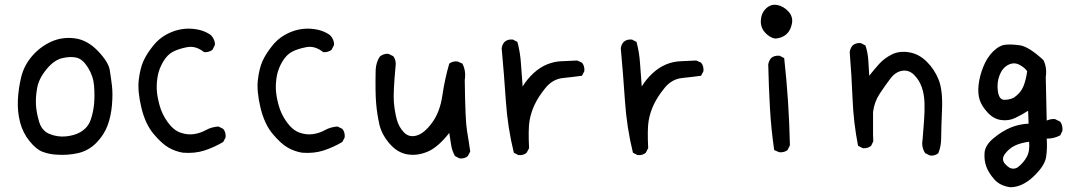

<svg xmlns="http://www.w3.org/2000/svg" viewBox="-20 -657 4540 806"><path d="M213 -8Q186 -10 159.5 -19.5Q133 -29 104.5 -64Q76 -99 64.5 -143Q53 -187 55 -235.5Q57 -284 69 -333.5Q81 -383 115.5 -422.5Q150 -462 196 -482.5Q242 -503 294.5 -496Q347 -489 391 -443Q435 -397 440.5 -364Q446 -331 450 -297Q454 -263 450 -216Q446 -169 431.5 -130Q417 -91 385 -58Q353 -25 309 -14.5Q265 -4 213 -8ZM315 -101Q349 -120 360.5 -153.5Q372 -187 375 -221Q378 -255 375 -296Q372 -337 349.5 -373Q327 -409 301.5 -415Q276 -421 241.5 -413Q207 -405 175 -366Q143 -327 136 -288Q129 -249 131 -216Q133 -183 144.5 -145Q156 -107 189.5 -94Q223 -81 257 -84.5Q291 -88 315 -101Z M748 -16Q717 -21 688.5 -37Q660 -53 625 -94.5Q590 -136 573.5 -205Q557 -274 562.5 -321.5Q568 -369 582 -400.5Q596 -432 625 -467.5Q654 -503 698 -521.5Q742 -540 788.5 -536Q835 -532 866 -509Q884 -489 882 -468L872 -448Q858 -437 837 -438Q802 -466 765.5 -459Q729 -452 705.5 -439.5Q682 -427 665 -398Q648 -369 642.5 -340Q637 -311 638 -283Q639 -255 649.5 -216Q660 -177 684.5 -143.5Q709 -110 738 -100Q767 -90 794 -94Q821 -98 844.5 -111Q868 -124 897 -126L917 -116Q929 -102 927 -80L917 -61Q880 -39 839 -25.5Q798 -12 748 -16Z M1248 -16Q1217 -21 1188.5 -37Q1160 -53 1125 -94.5Q1090 -136 1073.5 -205Q1057 -274 1062.5 -321.5Q1068 -369 1082 -400.5Q1096 -432 1125 -467.5Q1154 -503 1198 -521.5Q1242 -540 1288.5 -536Q1335 -532 1366 -509Q1384 -489 1382 -468L1372 -448Q1358 -437 1337 -438Q1302 -466 1265.5 -459Q1229 -452 1205.5 -439.5Q1182 -427 1165 -398Q1148 -369 1142.5 -340Q1137 -311 1138 -283Q1139 -255 1149.5 -216Q1160 -177 1184.5 -143.5Q1209 -110 1238 -100Q1267 -90 1294 -94Q1321 -98 1344.5 -111Q1368 -124 1397 -126L1417 -116Q1429 -102 1427 -80L1417 -61Q1380 -39 1339 -25.5Q1298 -12 1248 -16Z M1909 8 1890 -2Q1878 -23 1874 -47.5Q1870 -72 1866 -99Q1819 -39 1775.5 -20.5Q1732 -2 1690 -9Q1648 -16 1615 -54.5Q1582 -93 1572.5 -135Q1563 -177 1559 -223Q1555 -269 1557 -364Q1559 -396 1574 -419Q1590 -433 1611 -431L1631 -421Q1643 -405 1641 -384Q1630 -267 1633.5 -227.5Q1637 -188 1645.5 -156Q1654 -124 1675.5 -101.5Q1697 -79 1729 -88Q1761 -97 1794 -142Q1827 -187 1837 -256Q1847 -325 1866 -390Q1880 -401 1901 -399L1921 -390Q1937 -360 1931 -321Q1933 -151 1940.5 -107.5Q1948 -64 1954 -21L1944 -2Q1931 10 1909 8Z M2156 -6 2137 -16Q2111 -122 2103.5 -233.5Q2096 -345 2086 -454Q2088 -470 2098 -481Q2111 -493 2133 -491L2152 -481Q2164 -437 2167 -389Q2170 -341 2174 -294Q2193 -325 2219.5 -349.5Q2246 -374 2276 -386.5Q2306 -399 2338 -400Q2370 -401 2403 -403L2423 -394Q2435 -380 2433 -358L2423 -339Q2387 -334 2343.5 -329.5Q2300 -325 2270 -288Q2240 -251 2224.5 -218Q2209 -185 2203 -150.5Q2197 -116 2201 -35L2191 -16Q2178 -4 2156 -6Z M2656 -6 2637 -16Q2611 -122 2603.5 -233.5Q2596 -345 2586 -454Q2588 -470 2598 -481Q2611 -493 2633 -491L2652 -481Q2664 -437 2667 -389Q2670 -341 2674 -294Q2693 -325 2719.5 -349.5Q2746 -374 2776 -386.5Q2806 -399 2838 -400Q2870 -401 2903 -403L2923 -394Q2935 -380 2933 -358L2923 -339Q2887 -334 2843.5 -329.5Q2800 -325 2770 -288Q2740 -251 2724.5 -218Q2709 -185 2703 -150.5Q2697 -116 2701 -35L2691 -16Q2678 -4 2656 -6Z M3251 -18 3230 -27Q3217 -116 3212 -206Q3207 -296 3205 -386Q3207 -401 3217 -413Q3230 -425 3253 -423L3272 -413Q3282 -323 3288 -231.5Q3294 -140 3296 -47L3286 -27Q3272 -16 3251 -18ZM3234 -495Q3211 -499 3191.5 -520.5Q3172 -542 3174 -572.5Q3176 -603 3196.5 -622Q3217 -641 3243 -636Q3269 -631 3289.5 -609Q3310 -587 3304.5 -558Q3299 -529 3281 -513Q3263 -497 3234 -495Z M3884 -4 3864 -14Q3847 -39 3853 -72Q3856 -112 3859 -149.5Q3862 -187 3861 -224Q3860 -261 3849.5 -291Q3839 -321 3817.5 -342.5Q3796 -364 3768 -360Q3740 -356 3718.5 -328Q3697 -300 3673.5 -264.5Q3650 -229 3645 -187V-91L3646 -64L3637 -45Q3623 -33 3602 -35L3582 -45Q3563 -142 3559 -241.5Q3555 -341 3547 -438Q3549 -454 3559 -466Q3572 -478 3594 -476L3613 -466Q3623 -437 3625 -404.5Q3627 -372 3629 -339Q3650 -366 3671.5 -389.5Q3693 -413 3724 -428.5Q3755 -444 3796 -437.5Q3837 -431 3870 -398.5Q3903 -366 3920.5 -322Q3938 -278 3934.5 -196Q3931 -114 3931 -78.5Q3931 -43 3919 -14Q3905 -2 3884 -4Z M4221 129Q4178 123 4154.5 96.5Q4131 70 4121 44Q4111 18 4113 -14.5Q4115 -47 4150.5 -76.5Q4186 -106 4221.5 -121Q4257 -136 4298 -138L4296 -192Q4269 -175 4242 -162Q4215 -149 4183.5 -153Q4152 -157 4127 -183.5Q4102 -210 4093 -236.5Q4084 -263 4088 -300Q4092 -337 4107.5 -376Q4123 -415 4148.5 -440.5Q4174 -466 4198.5 -469Q4223 -472 4260.5 -467Q4298 -462 4360 -405Q4376 -374 4370 -333L4374 -151Q4394 -159 4409 -157L4431 -146Q4442 -130 4440 -108L4431 -89Q4405 -75 4374 -75Q4377 -35 4371.5 2Q4366 39 4318.5 84Q4271 129 4221 129ZM4255 43Q4276 27 4290 2Q4304 -23 4300 -62Q4263 -57 4239 -45Q4215 -33 4198.5 -10.5Q4182 12 4199.5 31.5Q4217 51 4232 51Q4247 51 4255 43ZM4236 -247Q4265 -267 4276 -294Q4287 -321 4292 -358Q4281 -374 4258.5 -385.5Q4236 -397 4212 -384.5Q4188 -372 4176 -341Q4164 -310 4169 -274Q4174 -238 4196 -238Q4218 -238 4236 -247Z"/></svg>

Font: Kosefont JP
Style: Regular
Weight: 400
Designer: Nozomi Seto 瀬戸のぞみ
Version: Version 3.00;June 19, 2020